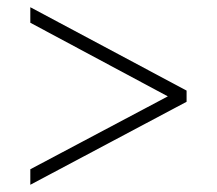

<svg xmlns="http://www.w3.org/2000/svg" viewBox="-20 -624 601 532"><path d="M64 -112V-155L445 -357L64 -561V-604L497 -373V-342Z"/></svg>

Font: Noto Serif Gurmukhi Light
Style: Regular
Weight: 300
Designer: Vaibhav Singh and the Monotype Design Team
Foundry: Monotype Imaging Inc.
Version: Version 2.004; ttfautohint (v1.8.4.7-5d5b)